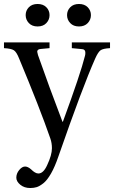

<svg xmlns="http://www.w3.org/2000/svg" viewBox="-25 -703 573 965"><path d="M-5 -461V-490H224V-461L181 -457Q162 -456 162 -443Q162 -440 166 -426Q221 -269 289 -91H291Q380 -333 402 -422Q404 -428 404 -438Q404 -455 388 -456L336 -461V-490H528V-461Q492 -459 480 -450Q468 -441 454 -410Q390 -266 269 82Q251 135 231.5 169Q212 203 193 218Q174 233 159.5 237.5Q145 242 127 242Q97 242 77 225.5Q57 209 57 190Q57 169 71.5 151.5Q86 134 101 134Q115 134 131 148Q152 169 168 169Q193 169 212 127Q236 76 236 42Q236 16 228 -7Q175 -160 71 -409Q58 -442 44.5 -450.5Q31 -459 -5 -461ZM120 -587Q104 -604 104 -627Q104 -650 120 -666.5Q136 -683 164 -683Q192 -683 208 -666.5Q224 -650 224 -627Q224 -604 208 -587Q192 -570 164 -570Q136 -570 120 -587ZM328 -587Q312 -604 312 -627Q312 -650 328 -666.5Q344 -683 372 -683Q400 -683 416 -666.5Q432 -650 432 -627Q432 -604 416 -587Q400 -570 372 -570Q344 -570 328 -587Z"/></svg>

Font: Heuristica
Style: Regular
Weight: 400
Version: Version 1.0.1 ; ttfautohint (v1.4.1)